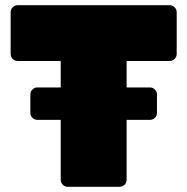

<svg xmlns="http://www.w3.org/2000/svg" viewBox="-20 -720 722 740"><path d="M661 -673V-512Q661 -501 653 -493Q645 -485 634 -485H468V-383H558Q569 -383 577 -375Q585 -367 585 -356V-285Q585 -274 577 -266Q569 -258 558 -258H468V-27Q468 -16 460 -8Q452 0 441 0H241Q230 0 222 -8Q214 -16 214 -27V-258H124Q113 -258 105 -266Q97 -274 97 -285V-356Q97 -367 105 -375Q113 -383 124 -383H214V-485H48Q37 -485 29 -493Q21 -501 21 -512V-673Q21 -684 29 -692Q37 -700 48 -700H634Q645 -700 653 -692Q661 -684 661 -673Z"/></svg>

Font: Rubik
Style: Regular
Weight: 900
Designer: Hubert & Fischer
Foundry: Hubert & Fischer
Version: Version 1.100